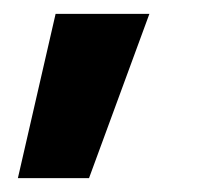

<svg xmlns="http://www.w3.org/2000/svg" viewBox="-20 -151 306 278"><path d="M108.9 106.9 196.3 -130.9H60.5L5.9 106.9Z"/></svg>

Font: Ride
Style: Bold
Weight: 700
Version: Version 3.000